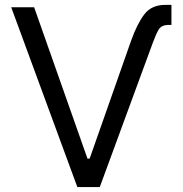

<svg xmlns="http://www.w3.org/2000/svg" viewBox="-20 -757 739 777"><path d="M510.7 -592.8Q535.2 -661.1 564.2 -699.2Q593.3 -737.3 649.4 -737.3H673.8V-656.2H663.1Q633.3 -656.2 622.1 -637.2Q610.8 -618.2 597.7 -582L383.8 0H293L25.4 -727.5H118.2L334 -115.2H342.8Z"/></svg>

Font: Inter V
Style: 
Weight: 400
Designer: Rasmus Andersson
Foundry: rsms
Version: Version 4.000;git-a3f224843